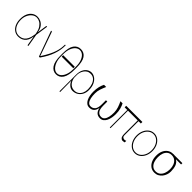

<svg xmlns="http://www.w3.org/2000/svg" viewBox="309 -2196 3886 3886"><g transform="rotate(45 2251.5 -253.0)"><path d="M284.1 11.4Q217.7 10.3 167.8 -25.2Q117.9 -60.7 90.2 -123.9Q62.5 -187.1 62.5 -271.3Q62.5 -355.1 89.8 -418.3Q117.2 -481.5 166.9 -517Q216.6 -552.6 284.1 -552.6Q329.5 -552.6 377 -530.7Q424.4 -508.9 460 -460.8Q495.7 -412.6 505.7 -333.8H507.5L538.4 -545.5H561.1L521.7 -272.7L568.2 0H545.5L509.6 -211.6H507.1Q500.7 -145.6 478.2 -102.1Q455.6 -58.6 423.3 -33.6Q391 -8.5 354.6 1.6Q318.2 11.7 284.1 11.4ZM498.9 -274.9 494.3 -302.6Q480.8 -382.1 446.6 -432.4Q412.3 -482.6 369 -506.2Q325.6 -529.8 284.1 -529.8Q230.1 -529.8 184.8 -494.5Q139.6 -459.2 112.4 -400.4Q85.2 -341.6 85.2 -271.3Q85.2 -195.7 109.7 -136.9Q134.2 -78.1 179 -44.7Q223.7 -11.4 284.1 -11.4Q314.3 -11.4 346.6 -20.1Q378.9 -28.8 408.6 -53.1Q438.2 -77.4 460.9 -123.2Q483.7 -169 494.3 -242.9Z M871.1 0 673.7 -545.5H699.2L881 -31.2H886.7Q945.7 -122.9 982.4 -195.7Q1019.2 -268.5 1038.7 -328.5Q1058.2 -388.5 1065.5 -441.2Q1072.8 -494 1072.8 -545.5H1092.7Q1095.5 -417.3 1047.8 -279.7Q1000 -142 898.1 0Z M1568.5 -379.3V-331Q1568.9 -155.2 1515.1 -72.6Q1461.3 9.9 1366.8 9.9Q1274.1 9.9 1218.8 -72.6Q1163.4 -155.2 1163.7 -331V-379.3Q1163.4 -554.3 1217.7 -631.6Q1272 -708.8 1365.4 -708.8Q1462.4 -708.8 1515.6 -631.2Q1568.9 -553.6 1568.5 -379.3ZM1544.4 -318.2V-389.2Q1544.7 -475.5 1522 -540.8Q1499.3 -606.2 1458.8 -643.1Q1418.3 -680 1365.4 -680.4Q1316.4 -680 1275 -644.4Q1233.7 -608.7 1208.8 -543.5Q1183.9 -478.3 1183.6 -389.2V-318.2Q1183.9 -230.8 1209.5 -163.2Q1235.1 -95.5 1276.8 -57Q1318.5 -18.5 1366.8 -18.5Q1420.1 -18.5 1460.2 -58.4Q1500.4 -98.4 1522.5 -166.2Q1544.7 -234 1544.4 -318.2ZM1530.2 -367.9V-325.3H1197.8V-367.9Z M1661.6 203.1V-271.3Q1661.2 -355.8 1688.6 -412.5Q1715.9 -469.1 1760.1 -497.9Q1804.3 -526.6 1853.3 -527Q1907.7 -526.6 1956.3 -492.5Q2005 -458.5 2035.7 -394.7Q2066.4 -331 2066.4 -241.5V-231.5Q2066.4 -164.1 2038.2 -109.4Q2009.9 -54.7 1959 -22.4Q1908 9.9 1839.1 9.9Q1787.6 9.9 1744 -26.6Q1700.3 -63.2 1678.6 -122.9L1681.5 203.1ZM1677.9 -207Q1680.4 -179.7 1691.9 -147.5Q1703.5 -115.4 1725.3 -86.3Q1747.2 -57.2 1781.1 -38.5Q1815 -19.9 1861.9 -19.9Q1918 -20.2 1957.7 -47.8Q1997.5 -75.3 2019 -123Q2040.5 -170.8 2040.8 -231.5V-241.5Q2040.5 -310 2019.7 -367.7Q1998.9 -425.4 1958.5 -460.4Q1918 -495.4 1857.6 -495.7Q1809.7 -495.4 1775.4 -474.1Q1741.1 -452.8 1719.5 -420.1Q1697.8 -387.4 1687.5 -352.1Q1677.2 -316.8 1677.2 -288.4Z M2676.5 -528.4H2737.6Q2761.4 -483.7 2778.8 -420.6Q2796.2 -357.6 2795.8 -277Q2795.8 -224.8 2786.6 -173.8Q2777.3 -122.9 2757.1 -81.3Q2736.9 -39.8 2704.4 -14.9Q2671.9 9.9 2625.4 9.9Q2560 9.9 2522.2 -27.9Q2484.4 -65.7 2473 -135.7Q2462 -65.7 2424.5 -27.9Q2387.1 9.9 2320 9.9Q2274.9 9.9 2242.7 -14.7Q2210.6 -39.4 2190.3 -81Q2170.1 -122.5 2160.5 -173.5Q2150.9 -224.4 2150.9 -277Q2150.9 -355.5 2166.5 -418.9Q2182.2 -482.2 2206.3 -528.4H2268.8Q2241.5 -469.5 2220 -405.7Q2198.5 -342 2199.2 -277Q2198.9 -205.3 2211.3 -148.6Q2223.7 -92 2251.1 -59.3Q2278.4 -26.6 2322.8 -27Q2380 -26.6 2417.4 -70.3Q2454.9 -114 2454.9 -218.8V-335.2H2493.3V-218.8Q2493.3 -114 2529.3 -70.3Q2565.3 -26.6 2621.1 -27Q2668 -26.6 2696 -59.1Q2724.1 -91.6 2736.7 -148.3Q2749.3 -204.9 2748.9 -277Q2747.9 -342 2726.9 -405.5Q2706 -469.1 2676.5 -528.4Z M3287.3 -545.5V-501.4H3220.5V-99.4Q3220.2 -70 3232.2 -56.1Q3244.3 -42.3 3259.8 -38.4Q3275.2 -34.4 3284.4 -34.1Q3295.1 -34.4 3308.8 -38.4Q3322.4 -42.3 3327.1 -45.5V-1.4Q3324.6 -0.4 3310.9 3.7Q3297.2 7.8 3273.1 8.5Q3244 7.8 3220.9 -18.6Q3197.8 -45.1 3197.8 -117.9V-501.4H2919.4V0H2899.5V-501.4H2824.2V-545.5Z M3622.5 11.4Q3558.2 11.4 3507.1 -25.7Q3456 -62.9 3426.3 -127Q3396.7 -191.1 3396.7 -271.3Q3396.7 -351.9 3426.3 -415.8Q3456 -479.8 3507.1 -516.9Q3558.2 -554 3622.5 -554Q3686.8 -554 3737.7 -516.7Q3788.7 -479.4 3818.5 -415.5Q3848.4 -351.6 3848.4 -271.3Q3848.4 -191.1 3818.7 -127Q3789.1 -62.9 3737.9 -25.7Q3686.8 11.4 3622.5 11.4ZM3622.5 -11.4Q3680.4 -11.4 3726.4 -45.5Q3772.4 -79.5 3799 -138.5Q3825.6 -197.4 3825.6 -271.3Q3825.6 -345.2 3798.8 -403.9Q3772 -462.7 3726.2 -497Q3680.4 -531.2 3622.5 -531.2Q3565 -531.2 3519 -497Q3473 -462.7 3446.2 -403.9Q3419.4 -345.2 3419.4 -271.3Q3419.4 -197.4 3446 -138.5Q3472.7 -79.5 3518.6 -45.5Q3564.6 -11.4 3622.5 -11.4Z M3966.3 -258.5V-269.9Q3966.3 -342.7 3992.7 -401.3Q4019.2 -459.9 4067.5 -494.1Q4115.8 -528.4 4180.8 -528.4Q4203.5 -532.7 4223 -528.4H4449.2V-491.5H4301.1Q4360.1 -455.3 4382.5 -394.5Q4404.8 -333.8 4405.2 -248.6V-238.6Q4405.2 -195.3 4389.9 -151.5Q4374.6 -107.6 4345.9 -71Q4317.1 -34.4 4275.7 -12.3Q4234.4 9.9 4182.2 9.9Q4116.1 9.9 4067.5 -25.6Q4018.8 -61.1 3992.5 -122Q3966.3 -182.9 3966.3 -258.5ZM4013.1 -269.9V-258.5Q4012.8 -197.8 4031.2 -144.9Q4049.7 -92 4087.4 -59.7Q4125 -27.3 4182.2 -27Q4241.8 -27.3 4281.1 -59.7Q4320.3 -92 4339.8 -144.9Q4359.4 -197.8 4359.7 -258.5V-269.9Q4359.4 -328.8 4339.8 -379.3Q4320.3 -429.7 4280.7 -460.6Q4241.1 -491.5 4180.8 -491.5Q4123.6 -491.5 4086.1 -460.6Q4048.7 -429.7 4030.7 -379.3Q4012.8 -328.8 4013.1 -269.9Z"/></g></svg>

Font: Inter UI Thin
Style: Regular
Weight: 100
Designer: Rasmus Andersson
Foundry: rsms
Version: 3.2;8d6f07862